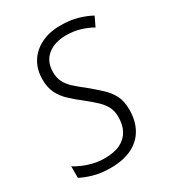

<svg xmlns="http://www.w3.org/2000/svg" viewBox="-143 -621 641 711"><g transform="rotate(-30 178.0 -266.0)"><path d="M123 9.8Q81.1 9.8 49.1 0.5Q17.1 -8.8 -2 -19.5V-68.8Q19.5 -54.7 52.5 -43.5Q85.4 -32.2 121.1 -32.2Q162.6 -32.2 188.7 -45.4Q214.8 -58.6 227.8 -82.5Q240.7 -106.4 240.7 -139.6Q240.7 -165 231.2 -183.6Q221.7 -202.1 203.1 -219.5Q184.6 -236.8 158.2 -257.8Q131.8 -277.8 110.8 -297.9Q89.8 -317.9 78.1 -342.3Q66.4 -366.7 66.4 -399.4Q66.4 -442.9 86.2 -474.4Q106 -505.9 141.4 -523.2Q176.8 -540.5 223.1 -540.5Q265.1 -540.5 297.4 -531Q329.6 -521.5 352.1 -508.8L333 -468.8Q312.5 -481 284.7 -489.7Q256.8 -498.5 222.7 -498.5Q174.3 -498.5 144 -473.9Q113.8 -449.2 113.8 -403.3Q113.8 -380.4 122.8 -362.3Q131.8 -344.2 149.2 -328.1Q166.5 -312 191.4 -293Q219.7 -269.5 241.9 -249Q264.2 -228.5 276.9 -204.1Q289.6 -179.7 289.6 -143.1Q289.6 -96.2 270.5 -61.8Q251.5 -27.3 214.1 -8.8Q176.8 9.8 123 9.8Z"/></g></svg>

Font: Open Sans SemiCondensed Light
Style: Italic
Weight: 300
Width: 4
Italic angle: -12°
Designer: Monotype Design Team
Foundry: Monotype Imaging Inc.
Version: Version 3.000